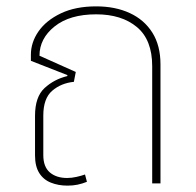

<svg xmlns="http://www.w3.org/2000/svg" viewBox="-20 -576 616 603"><path d="M192 7Q163 7 139.5 -2.5Q116 -12 103 -33Q90 -54 90 -88V-212Q90 -272 120 -299.5Q150 -327 191 -337L192 -340L77 -385V-404Q77 -443 101 -477.5Q125 -512 171 -534Q217 -556 282 -556Q342 -556 387.5 -535Q433 -514 458.5 -473.5Q484 -433 484 -374V0H458V-368Q458 -451 410 -491Q362 -531 282 -531Q199 -531 151.5 -493Q104 -455 104 -401L218 -350L212 -319Q172 -315 144 -291Q116 -267 116 -213V-89Q116 -52 136.5 -34.5Q157 -17 191 -17Q205 -17 220.5 -20.5Q236 -24 247 -28L253 -5Q238 1 223.5 4Q209 7 192 7Z"/></svg>

Font: Noto Sans Thai Thin
Style: Regular
Weight: 250
Designer: Monotype Design Team
Foundry: Monotype Imaging Inc.
Version: Version 2.001